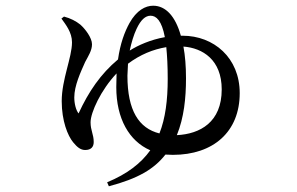

<svg xmlns="http://www.w3.org/2000/svg" viewBox="-20 -579 1040 672"><path d="M355 59 361 73C463 46 519 13 559 -38L585 -37C727 -37 819 -118 819 -253C819 -377 728 -454 619 -454H613C594 -522 560 -559 516 -559C489 -559 458 -543 433 -498C416 -467 401 -427 393 -371C332 -320 290 -258 255 -182C246 -193 240 -216 240 -238C240 -279 262 -326 278 -362C289 -383 302 -402 302 -424C302 -447 278 -478 261 -493C246 -505 227 -515 204 -521L195 -514C210 -493 232 -466 232 -431C232 -378 196 -301 196 -225C196 -156 217 -104 236 -81C250 -64 262 -54 278 -54C299 -54 308 -65 308 -82C308 -109 297 -122 297 -151C297 -185 333 -264 388 -322L387 -274C387 -164 432 -85 506 -53C473 -7 425 30 355 59ZM599 -106C624 -167 631 -236 631 -305C631 -347 628 -384 622 -416C689 -411 756 -370 756 -266C756 -151 680 -110 599 -106ZM434 -402C440 -430 448 -457 458 -478C473 -510 489 -524 507 -524C527 -524 546 -507 557 -449C507 -440 464 -421 434 -402ZM428 -356C471 -388 515 -406 562 -414C565 -384 567 -348 567 -303C567 -229 559 -165 538 -112C466 -130 426 -192 426 -314Z"/></svg>

Font: Source Han Serif CN Medium
Style: Regular
Weight: 500
Designer: Ryoko NISHIZUKA 西塚涼子 (kana & ideographs); Frank Grießhammer (Latin, Greek & Cyrillic); Wenlong ZHANG 张文龙 (bopomofo); San
Foundry: Adobe
Version: Version 2.002;hotconv 1.1.0;makeotfexe 2.6.0